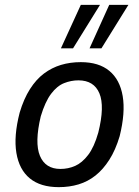

<svg xmlns="http://www.w3.org/2000/svg" viewBox="-20 -762 573 791"><path d="M222 9Q147 9 103 -27Q59 -63 47.5 -132Q36 -201 61 -298Q78 -355 103.5 -395Q129 -435 161 -459Q193 -483 231 -494.5Q269 -506 313 -506Q387 -506 430.5 -470Q474 -434 485.5 -366Q497 -298 473 -201Q456 -144 430.5 -104Q405 -64 373.5 -39Q342 -14 304 -2.5Q266 9 222 9ZM229 -66Q261 -66 289.5 -78.5Q318 -91 343 -123.5Q368 -156 385 -216Q412 -324 389.5 -377.5Q367 -431 303 -431Q273 -431 244 -419.5Q215 -408 190.5 -375.5Q166 -343 148 -283Q122 -174 144.5 -120Q167 -66 229 -66ZM349 -563 430 -742H509L398 -563ZM231 -563 313 -742H392L281 -563Z"/></svg>

Font: Nunito Sans 7pt Condensed Medium
Style: Italic
Weight: 500
Width: 3
Italic angle: -9°
Designer: Vernon Adams
Foundry: Vernon Adams
Version: Version 3.101;gftools[0.9.27]